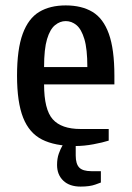

<svg xmlns="http://www.w3.org/2000/svg" viewBox="-20 -530 487 710"><path d="M258 10Q183 10 135.5 -14Q88 -38 65.5 -95Q43 -152 43 -250Q43 -348 64 -405Q85 -462 125 -486Q165 -510 223 -510Q282 -510 322 -486Q362 -462 382.5 -405Q403 -348 403 -250V-218H143Q143 -125 175 -89Q207 -53 278 -53H382V-10Q360 -3 325.5 3.5Q291 10 258 10ZM143 -282H303Q303 -349 292 -385.5Q281 -422 263 -437Q245 -452 223 -452Q202 -452 183.5 -437Q165 -422 154 -385.5Q143 -349 143 -282ZM278 160Q237 160 214 138Q191 116 191 80Q191 56 197.5 38Q204 20 210 10Q216 0 216 0H260V45Q260 76 273 89.5Q286 103 318 103H353V145Q353 145 332.5 152.5Q312 160 278 160Z"/></svg>

Font: Cuprum Medium
Style: Regular
Weight: 500
Designer: Jovanny Lemonad
Foundry: Jovanny Lemonad
Version: Version 3.000